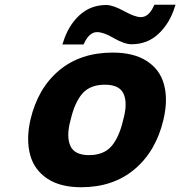

<svg xmlns="http://www.w3.org/2000/svg" viewBox="-20 -777 758 807"><path d="M498 -274Q517 -342 500 -381.5Q483 -421 421 -421Q359 -421 326.5 -384Q294 -347 277 -274Q258 -206 275 -165.5Q292 -125 354 -125Q416 -125 448.5 -162.5Q481 -200 498 -274ZM107 -125Q89 -191 108 -274Q139 -406 228.5 -481Q318 -556 454 -556Q542 -556 597 -520.5Q652 -485 669 -423Q687 -359 667 -274Q636 -142 546 -66Q456 10 321 10Q233 10 178.5 -26.5Q124 -63 107 -125ZM718 -757 715 -749Q694 -680 647 -635.5Q600 -591 533 -591Q503 -591 456 -618Q415 -642 388 -642Q356 -642 334 -596L331 -590H242L245 -598Q266 -668 313 -712Q360 -756 427 -756Q455 -756 504 -729Q548 -705 572 -705Q605 -705 626 -751L629 -757Z"/></svg>

Font: Passageway
Style: BdIt
Weight: 700
Foundry: Ascender Corporation
Version: Version 1.11